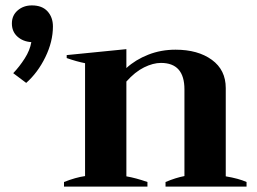

<svg xmlns="http://www.w3.org/2000/svg" viewBox="-20 -691 953 711"><path d="M176 -593Q176 -537 148 -479.5Q120 -422 77 -384L29 -420Q52 -444 71.5 -474.5Q91 -505 96 -535Q65 -537 44.5 -555.5Q24 -574 24 -604Q24 -634 45.5 -652.5Q67 -671 98 -671Q136 -671 156 -649Q176 -627 176 -593ZM893 -17V0H593V-17Q631 -33 663 -39V-360Q663 -458 576 -458Q547 -458 513.5 -441.5Q480 -425 448 -389V-38Q483 -32 526 -17V0H217V-17Q260 -34 295 -39V-457Q264 -463 227 -476V-487L448 -509V-439Q482 -470 529 -488.5Q576 -507 630 -507Q713 -507 764.5 -469.5Q816 -432 816 -365V-38Q864 -30 893 -17Z"/></svg>

Font: Trirong Bold
Style: Regular
Weight: 700
Designer: Katatrad Team
Foundry: CadsonDemak
Version: Version 1.000